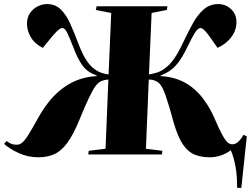

<svg xmlns="http://www.w3.org/2000/svg" viewBox="-22 -761 1244 946"><path d="M512 -369Q490 -368 472 -359Q460 -352 447.5 -335Q435 -318 416.5 -279.5Q398 -241 369 -170Q339 -97 309.5 -57Q280 -17 246 -1.5Q212 14 167 14Q116 14 71 -6.5Q26 -27 -2 -52L10 -66Q26 -55 36 -51.5Q46 -48 62 -48Q74 -48 86.5 -57.5Q99 -67 117 -95.5Q135 -124 166 -180Q188 -220 216 -256Q261 -314 320.5 -348Q380 -382 455 -386L454 -389Q409 -405 385 -437.5Q361 -470 338 -531Q321 -575 309.5 -599Q298 -623 285 -623Q275 -623 259 -607.5Q243 -592 224 -568L189 -525Q149 -545 130 -577.5Q111 -610 111 -644Q111 -676 126.5 -697.5Q142 -719 164.5 -730Q187 -741 210 -741Q250 -741 277 -715Q304 -689 323.5 -645.5Q343 -602 363 -549Q387 -486 409.5 -455.5Q432 -425 460 -410Q480 -399 513 -394L526 -697L450 -712L454 -730H803L800 -712L725 -697L712 -394Q727 -397 741 -400.5Q755 -404 768 -410Q800 -426 826 -458.5Q852 -491 879 -549Q904 -602 928 -645.5Q952 -689 982 -715Q1012 -741 1054 -741Q1089 -741 1116 -716.5Q1143 -692 1143 -652Q1143 -612 1118 -578.5Q1093 -545 1050 -525L1017 -572Q1002 -594 988.5 -608.5Q975 -623 966 -623Q953 -623 938 -599Q923 -575 902 -531Q873 -470 844 -438Q815 -406 770 -389L769 -386Q842 -382 896 -350Q950 -318 988 -262Q1014 -226 1034 -180Q1058 -124 1073.5 -96Q1089 -68 1100 -59Q1111 -50 1122 -50Q1139 -50 1153 -63.5Q1167 -77 1178 -97L1194 -89L1167 165L1146 164Q1147 106 1138 58Q1129 10 1115 -21Q1096 -6 1069 4Q1042 14 1011 14Q971 14 938.5 1.5Q906 -11 880.5 -47.5Q855 -84 834 -156Q828 -179 822 -199Q816 -219 811 -237Q793 -298 780 -324.5Q767 -351 751 -359Q740 -365 731 -367Q722 -369 711 -369L697 -28L778 -18L776 0H413L415 -18L498 -28Z"/></svg>

Font: Literata 72pt ExtraBold
Style: Italic
Weight: 800
Italic angle: -2°
Designer: Latin by Veronika Burian and Jose Scaglione. Greek by Irene Vlachou. Cyrillic by Vera Evstafieva
Foundry: TypeTogether
Version: Version 3.002